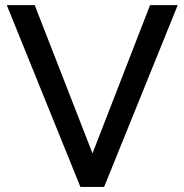

<svg xmlns="http://www.w3.org/2000/svg" viewBox="-20 -739 729 759"><path d="M6.8 -718.8H117.2L345.7 -132.8L573.2 -718.8H682.6L391.6 0H297.9Z"/></svg>

Font: Min Sans Medium
Style: Regular
Weight: 500
Designer: Jinseong-Kim, NotoSansCJK, Nunito
Foundry: Jinseong-Kim
Version: Version 1.400;Glyphs 3.1.2 (3151)